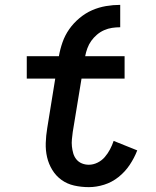

<svg xmlns="http://www.w3.org/2000/svg" viewBox="-20 -761 640 789"><path d="M345 8Q314 8 285 1.5Q256 -5 233 -21.5Q210 -38 195 -62.5Q180 -87 173.5 -115Q167 -143 168 -173.5Q169 -204 174 -234L207 -438H90V-530H222Q227 -559 237 -587.5Q247 -616 264.5 -641Q282 -666 306.5 -686.5Q331 -707 358.5 -719Q386 -731 415.5 -736Q445 -741 474 -741V-649Q457 -649 440.5 -646.5Q424 -644 408 -637Q392 -630 378.5 -618.5Q365 -607 355 -593Q345 -579 339 -562.5Q333 -546 330 -530H492V-438H315L279 -219Q277 -204 275.5 -189Q274 -174 275.5 -159.5Q277 -145 281 -131Q285 -117 294 -106Q303 -95 316.5 -89.5Q330 -84 345 -84Q363 -84 380.5 -92.5Q398 -101 410.5 -115.5Q423 -130 432 -147Q441 -164 447 -182L544 -143Q532 -112 513 -83.5Q494 -55 467 -33.5Q440 -12 408 -2Q376 8 345 8Z"/></svg>

Font: Iosevka Curly Slab SmBdEx
Style: Italic
Weight: 600
Width: 7
Italic angle: -9°
Monospace: yes
Designer: Belleve Invis
Foundry: Belleve Invis
Version: Version 11.1.0; ttfautohint (v1.8.3)